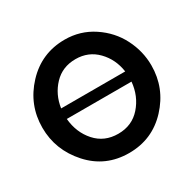

<svg xmlns="http://www.w3.org/2000/svg" viewBox="-156 -885 1075 1059"><g transform="rotate(-30 381.0 -355.0)"><path d="M380 -715Q479 -715 559.5 -661.5Q640 -608 682 -525.5Q724 -443 724 -353Q724 -209 624.5 -102Q525 5 377 5Q227 5 129 -104Q31 -213 31 -355Q31 -500 131.5 -607.5Q232 -715 380 -715ZM378 -592Q294 -592 240 -535Q186 -478 174 -396H582Q570 -479 515 -535.5Q460 -592 378 -592ZM584 -330H172Q180 -240 235 -178.5Q290 -117 378 -117Q466 -117 521 -179.5Q576 -242 584 -330Z"/></g></svg>

Font: Raleway-v4020
Style: Bold
Weight: 700
Designer: Matt McInerney, Pablo Impallari, Rodrigo Fuenzalida
Foundry: Matt McInerney, Pablo Impallari, Rodrigo Fuenzalida
Version: Version 4.020;PS 004.020;hotconv 1.0.88;makeotf.lib2.5.64775